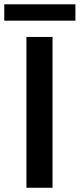

<svg xmlns="http://www.w3.org/2000/svg" viewBox="-45 -885 375 905"><path d="M0 0ZM202.6 0H79.6V-710.9H202.6ZM310.5 -787.6H-24.9V-864.7H310.5Z"/></svg>

Font: Roboto Medium
Style: Regular
Weight: 500
Designer: Google
Version: Version 2.134; 2016; ttfautohint (v1.6)